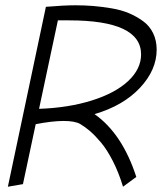

<svg xmlns="http://www.w3.org/2000/svg" viewBox="-20 -707 634 727"><path d="M115.2 -236.8Q178.2 -249 221.2 -249Q262.7 -249 283.2 -237.8Q302.2 -226.6 321 -210.4Q339.8 -194.3 362.8 -167Q385.7 -139.6 407.7 -96.4Q429.7 -53.2 445.8 0L496.1 -37.1Q442.9 -201.2 337.9 -274.9Q446.3 -306.6 509.8 -374.3Q573.2 -441.9 573.2 -519Q573.2 -553.7 559.8 -581.3Q546.4 -608.9 522 -626.7Q497.6 -644.5 468.3 -657Q439 -669.4 402.3 -675.5Q365.7 -681.6 333.5 -684.3Q301.3 -687 265.1 -687Q222.7 -687 153.8 -681.2L9.8 0L66.9 -9.8ZM199.2 -629.9H241.2Q514.2 -629.9 514.2 -501Q514.2 -445.8 465.3 -400.1Q416.5 -354.5 328.1 -326.7Q239.7 -298.8 127.9 -294.9Z"/></svg>

Font: Comic Neue Angular
Style: Italic
Weight: 400
Italic angle: -12°
Designer: Craig Rozynski
Foundry: Craig Rozynski
Version: Version 2.003